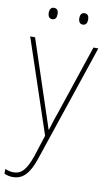

<svg xmlns="http://www.w3.org/2000/svg" viewBox="-102 -754 592 1046"><g transform="rotate(10 193.5 -230.5)"><path d="M85 -673C85 -656 92 -641 109 -641C128 -641 134 -655 134 -673C134 -690 128 -704 109 -704C92 -704 85 -689 85 -673ZM254 -673C254 -656 261 -641 278 -641C297 -641 303 -655 303 -673C303 -690 297 -704 278 -704C261 -704 254 -689 254 -673ZM8 -528 182 -9 144 109C116 191 88 217 47 217C30 217 16 213 0 207V233C16 240 30 243 47 243C103 243 138 206 167 119L385 -528H358L234 -158C218 -112 206 -78 197 -45H195C188 -68 178 -96 157 -160L35 -528Z"/></g></svg>

Font: Noto Sans Malayalam SemiCondensed Thin
Style: Regular
Weight: 100
Width: 4
Designer: Jelle Bosma - Monotype Design Team
Foundry: Monotype Imaging Inc.
Version: Version 2.104